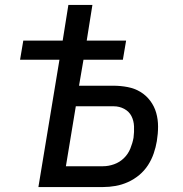

<svg xmlns="http://www.w3.org/2000/svg" viewBox="-20 -755 740 775"><path d="M135 0 220 -514H61L74 -591H233L256 -735H353L330 -591H489L476 -514H317L299 -409H438Q467 -409 495.5 -403.5Q524 -398 547 -384Q570 -370 586.5 -348Q603 -326 610.5 -299.5Q618 -273 618 -244Q618 -215 613 -185Q609 -161 600.5 -136Q592 -111 577.5 -88.5Q563 -66 542 -48.5Q521 -31 496.5 -20Q472 -9 446.5 -4.5Q421 0 396 0ZM396 -84Q418 -84 440.5 -92Q463 -100 480 -116.5Q497 -133 506 -155Q515 -177 519 -199Q522 -222 521 -245Q520 -268 510.5 -286.5Q501 -305 481.5 -315.5Q462 -326 439 -326H286L246 -84Z"/></svg>

Font: Iosevka Aile Medium Oblique
Style: Regular
Weight: 500
Italic angle: -9°
Designer: Belleve Invis
Foundry: Belleve Invis
Version: Version 31.1.0; ttfautohint (v1.8.4)